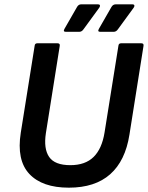

<svg xmlns="http://www.w3.org/2000/svg" viewBox="-20 -855 683 887"><path d="M298 12Q175 12 115.5 -51.5Q56 -115 76 -242L140 -643Q141 -655 152 -655H246Q258 -655 256 -643L192 -240Q181 -168 207 -130Q233 -92 305 -92Q374 -92 412.5 -130Q451 -168 463 -243L527 -643Q528 -655 539 -655H633Q645 -655 643 -643L578 -233Q559 -112 489 -50Q419 12 298 12ZM284 -708Q270 -708 278 -722L336 -823Q343 -835 355 -835H433Q440 -835 441.5 -830.5Q443 -826 439 -820L366 -720Q358 -708 346 -708ZM443 -708Q429 -708 437 -722L495 -823Q502 -835 515 -835H592Q599 -835 600.5 -830.5Q602 -826 598 -820L525 -720Q517 -708 505 -708Z"/></svg>

Font: Sofia Sans
Style: Bold Italic
Weight: 700
Italic angle: -9°
Designer: Botio Nikoltchev, Ani Petrova
Foundry: lettersoup
Version: Version 4.101; ttfautohint (v1.8.4.7-5d5b)